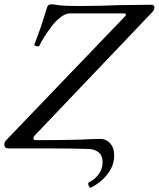

<svg xmlns="http://www.w3.org/2000/svg" viewBox="-43 -687 735 889"><path d="M377 182.1Q374 183.6 370.4 178Q366.7 172.4 365.7 166.3Q364.7 160.2 368.2 157.2Q396.5 144 414.3 119.1Q432.1 94.2 432.1 64Q432.1 34.2 414.6 19.3Q397 4.4 370.1 2.9Q295.4 0 160.2 0H-4.9Q-22.9 0 -22.9 -18.1Q-22.9 -29.3 -15.1 -37.1L535.2 -610.8Q540 -614.3 540 -621.1Q540 -625 529.8 -625H279.8Q260.7 -625 237.8 -607.4Q214.8 -589.8 195.6 -564.5Q176.3 -539.1 161.9 -516.1Q147.5 -493.2 140.1 -477.1Q137.7 -472.2 131.8 -472.2Q127.4 -472.2 121.8 -474.1Q116.2 -476.1 116.2 -480Q116.2 -481.9 117.2 -483.9Q146.5 -557.6 174.8 -652.8Q179.2 -667 194.8 -667Q205.1 -667 214.8 -665Q242.2 -659.2 326.2 -659.2Q415 -659.2 502.9 -663.1Q604.5 -665 657.2 -665Q671.9 -665 671.9 -651.9Q671.9 -642.1 662.1 -630.9L117.2 -59.1Q111.8 -53.7 111.8 -44.9Q111.8 -38.1 124 -38.1Q305.2 -38.1 383.8 -43Q395 -43.9 418 -43.9Q447.3 -44.9 466.6 -23.7Q485.8 -2.4 485.8 32.2Q485.8 79.1 454.8 119.1Q423.8 159.2 377 182.1Z"/></svg>

Font: Junicode SmCond Medium
Style: Italic
Weight: 500
Width: 4
Italic angle: -11°
Designer: Peter S. Baker
Version: Version 2.206